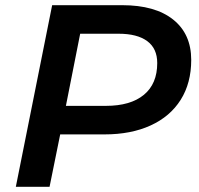

<svg xmlns="http://www.w3.org/2000/svg" viewBox="-20 -720 766 740"><path d="M717 -489Q717 -400 676.5 -335.5Q636 -271 560.5 -236.5Q485 -202 383 -202H212L171 0H41L181 -700H451Q578 -700 647.5 -644.5Q717 -589 717 -489ZM586 -477Q586 -533 547.5 -561.5Q509 -590 437 -590H289L234 -312H388Q483 -312 534.5 -354.5Q586 -397 586 -477Z"/></svg>

Font: Montserrat Alternates SemiBold
Style: Italic
Weight: 600
Italic angle: -11.3°
Designer: Julieta Ulanovsky
Foundry: Julieta Ulanovsky
Version: Version 7.200